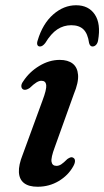

<svg xmlns="http://www.w3.org/2000/svg" viewBox="-20 -701 397 731"><path d="M195 -69.5Q179 -69.5 176.2 -85Q173.5 -100.5 188.5 -140.5L261 -342.5Q279.5 -387 277.2 -415.8Q275 -444.5 256.8 -458.8Q238.5 -473 207.5 -473Q167.5 -473 129.5 -450Q91.5 -427 68.5 -391.5Q61 -381.5 61.2 -373Q61.5 -364.5 68 -360.5Q73 -358 79.2 -359.5Q85.5 -361 93 -366Q108 -380.5 118.5 -387Q129 -393.5 137.5 -393.5Q154 -393.5 156 -377.2Q158 -361 141.5 -317.5L66.5 -112.5Q50.5 -72.5 52 -45.2Q53.5 -18 71.5 -4Q89.5 10 123 10Q167.5 10 203.8 -11.8Q240 -33.5 259 -68Q265.5 -79.5 265.5 -88Q265.5 -96.5 259.5 -100Q254 -103.5 248.5 -101.8Q243 -100 236.5 -95.5Q222 -81 213 -75.2Q204 -69.5 195 -69.5ZM251.2 -605Q222.4 -605 198.3 -589.2Q174.3 -573.5 152.2 -537Q141.9 -524 132.4 -524Q124.8 -524 122.3 -530.2Q119.8 -536.5 123.4 -547Q142.3 -610.5 182.4 -645.8Q222.4 -681 269.7 -681Q317.4 -681 341 -645.8Q364.6 -610.5 353.4 -547Q351.6 -536.5 345.7 -530.2Q339.9 -524 332.2 -524Q322.8 -524 319.2 -537Q314.2 -573 297.8 -589Q281.4 -605 251.2 -605Z"/></svg>

Font: Fraunces Medium
Style: Italic
Weight: 500
Italic angle: -16°
Version: Version 1.000;[b76b70a41]